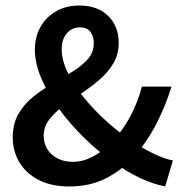

<svg xmlns="http://www.w3.org/2000/svg" viewBox="-20 -663 662 694"><path d="M230 11Q166 11 120 -12.5Q74 -36 50 -76.5Q26 -117 26 -166Q26 -216 47 -252Q68 -288 101.5 -314.5Q135 -341 172.5 -362.5Q210 -384 243.5 -405Q277 -426 298 -450Q319 -474 319 -507Q319 -531 307 -547.5Q295 -564 269 -564Q240 -564 221.5 -542.5Q203 -521 203 -485Q203 -445 225.5 -399Q248 -353 285.5 -307.5Q323 -262 369 -221Q415 -180 463 -149Q501 -124 537.5 -106.5Q574 -89 605 -83L577 11Q488 -7 393 -75Q336 -114 284.5 -164.5Q233 -215 192.5 -270.5Q152 -326 129 -380.5Q106 -435 106 -484Q106 -528 125.5 -564Q145 -600 181.5 -621.5Q218 -643 267 -643Q333 -643 371 -605.5Q409 -568 409 -508Q409 -466 389.5 -433.5Q370 -401 339 -374.5Q308 -348 273.5 -325Q239 -302 208 -279Q177 -256 157.5 -230Q138 -204 138 -173Q138 -130 168 -104Q198 -78 244 -78Q279 -78 314.5 -96.5Q350 -115 381 -146Q419 -185 447.5 -236Q476 -287 493 -350H600Q578 -279 544.5 -214Q511 -149 461 -93Q418 -46 361 -17.5Q304 11 230 11Z"/></svg>

Font: Narnoor SemiBold
Style: Regular
Weight: 600
Designer: S. Sridhar Murthy
Foundry: SIL International
Version: Version 3.000